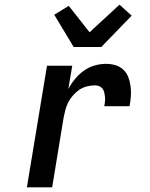

<svg xmlns="http://www.w3.org/2000/svg" viewBox="-20 -801 640 821"><path d="M95 0 181 -520H289L272 -420Q284 -443 301 -463.5Q318 -484 339 -499Q360 -514 384.5 -521Q409 -528 434 -528Q455 -528 474.5 -522Q494 -516 508 -502.5Q522 -489 529 -470Q536 -451 538.5 -431Q541 -411 539.5 -389.5Q538 -368 534 -347H426Q428 -357 429 -367Q430 -377 429 -386.5Q428 -396 426 -405Q424 -414 418.5 -421.5Q413 -429 404.5 -432.5Q396 -436 386 -436Q369 -436 351.5 -431.5Q334 -427 319 -417Q304 -407 292 -393Q280 -379 272 -363.5Q264 -348 259.5 -331Q255 -314 252 -298L203 0ZM295 -600 212 -738 274 -776 363 -663 491 -781 543 -734 413 -600Z"/></svg>

Font: Iosevka Semibold Extended
Style: Italic
Weight: 600
Width: 7
Italic angle: -9°
Monospace: yes
Designer: Belleve Invis
Foundry: Belleve Invis
Version: Version 32.5.0; ttfautohint (v1.8.4)